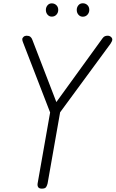

<svg xmlns="http://www.w3.org/2000/svg" viewBox="-20 -1149 706 1172"><path d="M235.5 2.5Q219.5 2.5 213.5 -6Q207.5 -14.5 209.5 -28.5L286 -462.5L122 -886.5Q118.5 -896 117.2 -899.8Q116 -903.5 116 -909Q116 -917.5 123.8 -924.2Q131.5 -931 142.5 -931Q157 -931 165.2 -924.5Q173.5 -918 177.5 -906L324 -526L606 -915.5Q613 -925 620.5 -928Q628 -931 638 -931Q645 -931 651.2 -927.8Q657.5 -924.5 661.5 -919.2Q665.5 -914 665.5 -907.5Q665.5 -898.5 654.5 -882L347 -463.5L270.5 -29Q268 -18 262 -7.8Q256 2.5 235.5 2.5ZM485.5 -1047Q469.5 -1047 459 -1059Q448.5 -1071 448.5 -1088.5Q448.5 -1104.5 458.5 -1116.8Q468.5 -1129 485.5 -1129Q502 -1129 513.5 -1118Q525 -1107 525 -1088.5Q525 -1071.5 513.8 -1059.2Q502.5 -1047 485.5 -1047ZM296 -1047.5Q280.5 -1047.5 270.2 -1059.5Q260 -1071.5 260 -1088.5Q260 -1104.5 270 -1116.5Q280 -1128.5 296 -1128.5Q312.5 -1128.5 324 -1117.5Q335.5 -1106.5 335.5 -1088.5Q335.5 -1071.5 324.5 -1059.5Q313.5 -1047.5 296 -1047.5Z"/></svg>

Font: Edu AU VIC WA NT Pre
Style: Regular
Weight: 400
Designer: Tina and Corey Anderson, Eben Sorkin, Mirko Velimirovic
Foundry: Google for Education
Version: Version 1.001